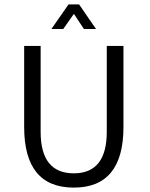

<svg xmlns="http://www.w3.org/2000/svg" viewBox="-20 -842 684 874"><path d="M90 -633H165V-242Q165 -53 316 -53Q466 -53 466 -242V-633H542V-264Q542 12 316 12Q90 12 90 -264ZM292 -822H340L417 -710H362L317 -778L315 -777L268 -710H214Z"/></svg>

Font: Tajawal
Style: Regular
Weight: 400
Designer: Boutros Fonts
Foundry: Created by Boutros International 2017
Version: Version 1.700